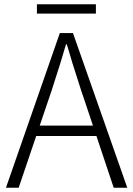

<svg xmlns="http://www.w3.org/2000/svg" viewBox="-20 -885 628 905"><path d="M262 -729H324L580 0H516L374 -425Q369 -441 364 -454Q313 -611 295 -676H291Q273 -611 222 -454Q217 -441 212 -425L68 0H8ZM127 -293H457V-244H127ZM154 -865H432V-821H154Z"/></svg>

Font: Merged Yaku Han JP Light
Style: Regular
Weight: 300
Designer: Ryoko NISHIZUKA 西塚涼子 (kana, bopomofo & ideographs); Paul D. Hunt (Latin, Greek & Cyrillic); Sandoll Communications 산돌커뮤니
Foundry: Adobe
Version: Version 2.004